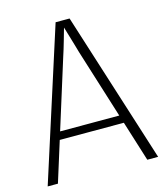

<svg xmlns="http://www.w3.org/2000/svg" viewBox="-114 -855 812 942"><g transform="rotate(-15 292.0 -384.0)"><path d="M11 0 257 -768H328L572 0H517L330 -597Q326 -611 320.5 -630Q315 -649 309 -669Q303 -689 297.5 -707.5Q292 -726 288 -739H292Q288 -726 283 -707.5Q278 -689 272 -669Q266 -649 260.5 -630Q255 -611 250 -597L63 0ZM114 -205V-245H470V-205Z"/></g></svg>

Font: Yaldevi ExtraLight ExtraLight
Style: Regular
Weight: 250
Version: Version 1.100